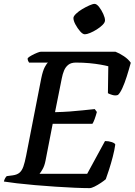

<svg xmlns="http://www.w3.org/2000/svg" viewBox="-30 -971 695 991"><path d="M432 0Q401 0 355 -2Q309 -4 256 -7.5Q203 -11 151 -15.5Q99 -20 56.5 -25Q14 -30 -10 -34Q-8 -43 -3.5 -51Q1 -59 5 -62L36 -66Q58 -69 70.5 -79.5Q83 -90 90.5 -111Q98 -132 105 -168L183 -567Q191 -606 201.5 -625.5Q212 -645 218 -648H120Q118 -651 115 -657Q112 -663 113 -671Q120 -678 134 -685.5Q148 -693 161.5 -698.5Q175 -704 181 -704H566Q587 -696 610 -680.5Q633 -665 645 -647Q635 -610 624 -575.5Q613 -541 601.5 -516Q590 -491 579 -481Q566 -476 549.5 -481Q533 -486 527 -490L529 -629Q514 -633 488.5 -637.5Q463 -642 431 -645Q399 -648 362 -648Q337 -648 322.5 -636.5Q308 -625 300.5 -606.5Q293 -588 289 -567L254 -392Q295 -393 329.5 -395.5Q364 -398 396.5 -401.5Q429 -405 459 -408L470 -393Q464 -371 458 -355Q452 -339 447 -332H242L205 -142Q200 -116 190.5 -99Q181 -82 174 -74H420L512 -243Q531 -243 547 -237.5Q563 -232 565 -225Q561 -196 552 -161.5Q543 -127 533 -96Q523 -65 516 -46Q507 -38 490.5 -27Q474 -16 458 -8Q442 0 432 0ZM408 -794Q397 -794 383.5 -809.5Q370 -825 359.5 -844.5Q349 -864 349 -878Q349 -887 362.5 -900Q376 -913 394.5 -924Q413 -935 431 -943Q449 -951 458 -951Q469 -951 481.5 -935Q494 -919 503 -899Q512 -879 512 -866Q512 -855 499.5 -842.5Q487 -830 469.5 -819Q452 -808 435 -801Q418 -794 408 -794Z"/></svg>

Font: Texturina 12pt SemiBold
Style: Italic
Weight: 600
Italic angle: -11°
Version: Version 1.002